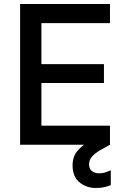

<svg xmlns="http://www.w3.org/2000/svg" viewBox="-20 -720 640 955"><path d="M80 0V-700H527V-605H186V-401H497V-307H186V-95H527V0ZM456 215Q410 215 375.5 187Q341 159 341 102Q341 56 369 26Q397 -4 437 -25L497 -57L527 0L480 26Q454 41 438.5 58Q423 75 423 98Q423 120 437.5 131Q452 142 472 142Q488 142 500.5 138.5Q513 135 531 127V201Q513 208 496 211.5Q479 215 456 215Z"/></svg>

Font: DM Mono Medium
Style: Regular
Weight: 500
Designer: Colophon Foundry
Foundry: Colophon Foundry
Version: Version 1.000; ttfautohint (v1.8.2.53-6de2)